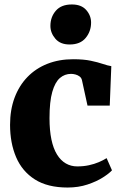

<svg xmlns="http://www.w3.org/2000/svg" viewBox="-20 -828 546 859"><path d="M282.5 11Q193 11 136 -25.2Q79 -61.5 52 -125Q25 -188.5 25 -269.5Q25 -336.5 45.2 -390.8Q65.5 -445 102.8 -483.5Q140 -522 192 -542.5Q244 -563 307.5 -563Q354.5 -563 386.2 -556.2Q418 -549.5 440 -542Q462 -534.5 478 -532L471 -355.5H371.5L346.5 -470Q344 -480 336 -486Q328 -492 317.5 -494.8Q307 -497.5 298 -497.5Q269.5 -497.5 248 -479Q226.5 -460.5 214 -417.2Q201.5 -374 201.5 -299Q201.5 -245 210 -204.2Q218.5 -163.5 235 -136.8Q251.5 -110 274.5 -96.8Q297.5 -83.5 325.5 -83.5Q354 -83.5 378 -88.8Q402 -94 422 -102.5Q442 -111 457 -120.5L481 -66Q469 -52.5 440.5 -34.2Q412 -16 371.5 -2.5Q331 11 282.5 11ZM291 -629Q249.5 -629 227.5 -655Q205.5 -681 205.5 -712Q205.5 -752 229.8 -780Q254 -808 301 -808H302Q344 -808 365.8 -783.2Q387.5 -758.5 387.5 -727Q387.5 -687.5 363.2 -658.2Q339 -629 292 -629Z"/></svg>

Font: Merriweather 36pt Black
Style: Regular
Weight: 900
Version: Version 2.100